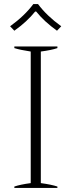

<svg xmlns="http://www.w3.org/2000/svg" viewBox="-20 -930 355 950"><path d="M30 -800Q102 -852 145 -910H168Q211 -852 283 -800L262 -778Q199 -823 159 -873H154Q114 -823 51 -778ZM51 -7Q80 -17 132 -24V-675Q79 -683 51 -692V-700H264V-692Q235 -682 182 -675V-24Q234 -17 264 -7V0H51Z"/></svg>

Font: Trirong ExtraLight
Style: Regular
Weight: 275
Designer: Katatrad Team
Foundry: CadsonDemak
Version: Version 1.001